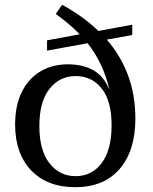

<svg xmlns="http://www.w3.org/2000/svg" viewBox="-20 -770 636 800"><path d="M293 10Q177 10 110 -60Q43 -130 43 -251Q43 -330 70.5 -386Q98 -442 147.5 -472Q197 -502 263 -502Q326 -502 369.5 -477Q413 -452 436 -396Q423 -453 400 -501Q377 -549 345 -590L176 -559V-602L312 -627Q290 -650 265 -671Q240 -692 212 -712L239 -750Q327 -702 390 -641L531 -667V-624L425 -605Q483 -538 513.5 -456Q544 -374 544 -276Q544 -142 478.5 -66Q413 10 293 10ZM144 -245Q144 -144 186 -90Q228 -36 295 -36Q363 -36 404 -91Q445 -146 445 -248Q445 -349 404 -401Q363 -453 295 -453Q228 -453 186 -399.5Q144 -346 144 -245Z"/></svg>

Font: Montagu Slab 144pt
Style: Regular
Weight: 400
Designer: Florian Karsten
Foundry: Florian Karsten
Version: Version 1.000; ttfautohint (v1.8.3)